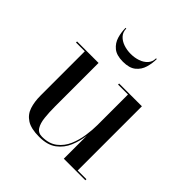

<svg xmlns="http://www.w3.org/2000/svg" viewBox="-186 -813 957 957"><g transform="rotate(45 292.5 -334.5)"><path d="M236 10Q178 10 147.8 -9.8Q117.5 -29.5 106.5 -63.5Q95.5 -97.5 95.5 -141V-452.5H33.5V-460H185V-153Q185 -111 188.8 -76.5Q192.5 -42 205.5 -21.2Q218.5 -0.5 246 -0.5Q295.5 -0.5 326.2 -24.5Q357 -48.5 372.8 -85.5Q388.5 -122.5 394.2 -163Q400 -203.5 400 -236.5L405.5 -240.5Q405.5 -206 400.2 -163Q395 -120 378.5 -80.5Q362 -41 328 -15.5Q294 10 236 10ZM400 0V-452.5H330V-460H490.5V-7.5H552V0ZM266.5 -550Q221.5 -550 197.8 -569.5Q174 -589 165.2 -618.8Q156.5 -648.5 156.5 -679H161.5Q161.5 -654.5 176.5 -638Q191.5 -621.5 215.5 -613.2Q239.5 -605 266.5 -605Q293.5 -605 317.5 -613.2Q341.5 -621.5 356.5 -638Q371.5 -654.5 371.5 -679H376.5Q376.5 -648.5 367.8 -618.8Q359 -589 335.2 -569.5Q311.5 -550 266.5 -550Z"/></g></svg>

Font: Bodoni Moda 28pt
Style: Regular
Weight: 400
Designer: Owen Earl
Foundry: indestructible type
Version: Version 2.005